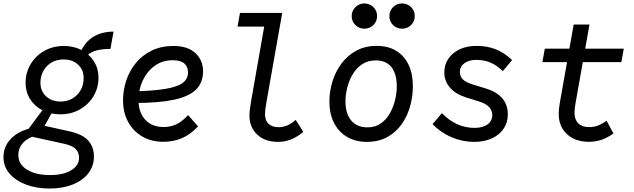

<svg xmlns="http://www.w3.org/2000/svg" viewBox="-48 -805 3668 1111"><path d="M238 286Q163 286 102.8 263.2Q42.5 240.5 7.2 199.5Q-28 158.5 -28 103.5Q-28 59.5 -5 23.2Q18 -13 60.8 -37Q103.5 -61 163 -68.5L165 -23Q113.5 -9 85.8 21.2Q58 51.5 58 93Q58 145.5 108.5 176.8Q159 208 241 208Q319.5 208 364.5 180Q409.5 152 409.5 108.5Q409.5 77.5 390.2 57.5Q371 37.5 323.5 27L95.5 -23V-30.5L205.5 -178L259 -164.5L210 -77L352 -45.5Q431 -28 463.2 9.2Q495.5 46.5 495.5 100Q495.5 156.5 462.5 198.5Q429.5 240.5 371.2 263.2Q313 286 238 286ZM300.5 -143.5Q243 -143.5 197.5 -167Q152 -190.5 126 -231.8Q100 -273 100 -325Q100 -384 128.5 -432.5Q157 -481 207.2 -510Q257.5 -539 322.5 -539Q379.5 -539 424.5 -515Q469.5 -491 495.8 -449.5Q522 -408 522 -356Q522 -297 493.2 -248.8Q464.5 -200.5 414.5 -172Q364.5 -143.5 300.5 -143.5ZM302.5 -217.5Q341.5 -217.5 371.5 -235.2Q401.5 -253 418.8 -283.5Q436 -314 436 -353Q436 -401 403.8 -431Q371.5 -461 319.5 -461Q280 -461 250 -443.2Q220 -425.5 203 -395Q186 -364.5 186 -326Q186 -278 218.5 -247.8Q251 -217.5 302.5 -217.5ZM453.5 -483 418 -504.5Q446 -565 494.5 -593.5Q543 -622 609 -622L591 -522Q543.5 -522 511.8 -513.5Q480 -505 453.5 -483Z M896 15.5Q827.5 15.5 775 -15.2Q722.5 -46 693.2 -100Q664 -154 664 -224.5Q664 -283 682.5 -339Q701 -395 738 -440.2Q775 -485.5 829.8 -512.2Q884.5 -539 957 -539Q1038.5 -539 1082.8 -497.5Q1127 -456 1127 -392Q1127 -327 1086 -286.5Q1045 -246 956.8 -227.5Q868.5 -209 726.5 -209L720 -276Q836 -279 906.2 -290.2Q976.5 -301.5 1008.2 -324.5Q1040 -347.5 1040 -385.5Q1040 -419 1018.5 -437.8Q997 -456.5 952.5 -456.5Q891 -456.5 846.2 -423.5Q801.5 -390.5 777.5 -338Q753.5 -285.5 753.5 -226.5Q753.5 -154.5 792.5 -112.2Q831.5 -70 898.5 -70Q940 -70 973.5 -86.2Q1007 -102.5 1040.5 -139L1098 -73.5Q1054.5 -27.5 1006 -6Q957.5 15.5 896 15.5Z M1560.5 16Q1485 16 1440.2 -26.5Q1395.5 -69 1395.5 -135.5Q1395.5 -151.5 1397.8 -171Q1400 -190.5 1405 -220L1486 -680.5L1507.5 -651H1326.5L1340.5 -730H1585L1493.5 -212.5Q1489 -187 1487.2 -171.8Q1485.5 -156.5 1485.5 -144.5Q1485.5 -108 1506 -88.5Q1526.5 -69 1564.5 -69Q1591 -69 1615.2 -79.5Q1639.5 -90 1663 -111.5L1707 -42Q1672 -12.5 1636.5 1.8Q1601 16 1560.5 16Z M2074 16Q2009.5 16 1960.8 -12.5Q1912 -41 1885 -93.5Q1858 -146 1858 -217.5Q1858 -276 1875.5 -333Q1893 -390 1927.5 -436.8Q1962 -483.5 2013.2 -511.5Q2064.5 -539.5 2131.5 -539.5Q2197.5 -539.5 2244.2 -511.2Q2291 -483 2316 -430.8Q2341 -378.5 2341 -306Q2341 -247 2325 -189.8Q2309 -132.5 2276 -86Q2243 -39.5 2192.8 -11.8Q2142.5 16 2074 16ZM2078.5 -68Q2123.5 -68 2155.8 -90.8Q2188 -113.5 2208.2 -149.8Q2228.5 -186 2238.2 -227Q2248 -268 2248 -304.5Q2248 -377.5 2217.2 -416.5Q2186.5 -455.5 2126.5 -455.5Q2080 -455.5 2046.5 -432.8Q2013 -410 1992 -373.8Q1971 -337.5 1961 -296.5Q1951 -255.5 1951 -219Q1951 -147 1984.5 -107.5Q2018 -68 2078.5 -68ZM2060 -639Q2029.5 -639 2008.2 -660.2Q1987 -681.5 1987 -712Q1987 -742.5 2008.5 -763.8Q2030 -785 2060 -785Q2091 -785 2112.5 -764Q2134 -743 2134 -712.2Q2134 -681.5 2112.8 -660.2Q2091.5 -639 2060 -639ZM2278 -639Q2247.5 -639 2226.2 -660.2Q2205 -681.5 2205 -712Q2205 -742.5 2226.5 -763.8Q2248 -785 2278 -785Q2309 -785 2330.5 -764Q2352 -743 2352 -712.2Q2352 -681.5 2330.8 -660.2Q2309.5 -639 2278 -639Z M2696 16Q2628 16 2565.2 -10.8Q2502.5 -37.5 2455 -86.5L2509 -150.5Q2591.5 -65 2697.5 -65Q2745.5 -65 2773 -85Q2800.5 -105 2800.5 -139Q2800.5 -194.5 2723.5 -218L2648 -241.5Q2588 -260.5 2555.5 -298.2Q2523 -336 2523 -386Q2523 -431 2546.8 -465.8Q2570.5 -500.5 2612.5 -520Q2654.5 -539.5 2709 -539.5Q2771.5 -539.5 2820.8 -519.8Q2870 -500 2915.5 -457.5L2861.5 -393.5Q2825.5 -428 2789.5 -443.2Q2753.5 -458.5 2707.5 -458.5Q2666 -458.5 2639.5 -439.5Q2613 -420.5 2613 -389.5Q2613 -362.5 2630.2 -345.5Q2647.5 -328.5 2688 -316L2763 -293Q2827 -273.5 2858.8 -235.8Q2890.5 -198 2890.5 -143Q2890.5 -96 2866 -60Q2841.5 -24 2797.8 -4Q2754 16 2696 16Z M3360 15.5Q3280 15.5 3232.5 -29Q3185 -73.5 3185 -146Q3185 -159.5 3186.5 -175.8Q3188 -192 3191.5 -210.5L3271.5 -663H3363L3282 -206.5Q3279 -189.5 3277.8 -176.2Q3276.5 -163 3276.5 -152Q3276.5 -112.5 3298.5 -91Q3320.5 -69.5 3361.5 -69.5Q3389 -69.5 3412.8 -78.8Q3436.5 -88 3462 -106.5L3501.5 -33Q3468 -8.5 3433.2 3.5Q3398.5 15.5 3360 15.5ZM3090.5 -445.5 3104.5 -523.5H3561.5L3547.5 -445.5Z"/></svg>

Font: Google Sans Code
Style: Italic
Weight: 400
Italic angle: -10°
Monospace: yes
Designer: Google Sans Code Authors
Foundry: Google LLC
Version: Version 6.000